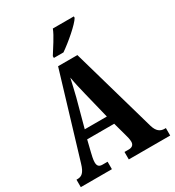

<svg xmlns="http://www.w3.org/2000/svg" viewBox="-217 -1056 1074 1181"><g transform="rotate(-30 320.0 -465.5)"><path d="M259 -784V-771H327C384 -810 473 -886 493 -921V-931H344C327 -886 285 -827 259 -784ZM5 0H226V-53H189C163 -53 155 -67 155 -90C155 -109 162 -138 166 -154L186 -235H378L404 -140C408 -127 414 -104 414 -87C414 -62 397 -53 377 -53H346V0H640V-53H631C600 -53 578 -69 565 -112L393 -714H256L79 -125C62 -66 41 -53 12 -53H5ZM204 -296 257 -492C267 -532 277 -575 286 -616C293 -574 303 -532 314 -487L361 -296Z"/></g></svg>

Font: Noto Serif Lao ExtraCondensed ExtraBold
Style: Regular
Weight: 800
Width: 2
Designer: Monotype Design Team
Foundry: Monotype Imaging Inc.
Version: Version 2.003